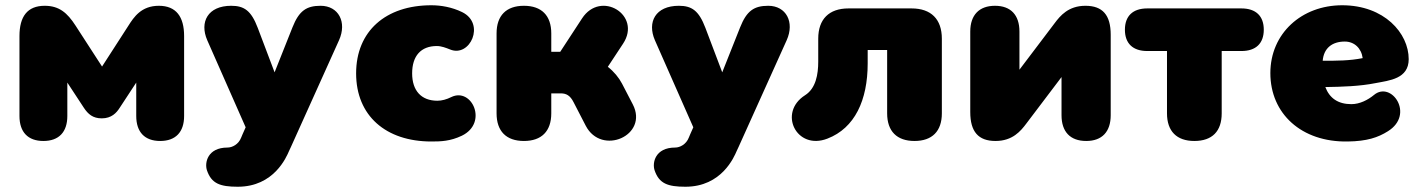

<svg xmlns="http://www.w3.org/2000/svg" viewBox="-20 -526 5415 730"><path d="M145 10C204 10 236 -24 236 -85V-212L299 -116C315 -92 333 -76 367 -76C404 -76 423 -97 435 -116L498 -212V-85C498 -24 530 10 589 10C648 10 680 -24 680 -85V-389C680 -462 650 -504 584 -504C517 -504 489 -461 468 -428L368 -273L267 -429C236 -477 205 -504 150 -504C84 -504 54 -463 54 -389V-85C54 -24 86 10 145 10Z M767 122C784 172 817 184 884 184C1022 184 1069 71 1079 48L1086 33L1269 -373C1300 -442 1267 -504 1199 -504C1145 -504 1117 -485 1092 -422L1024 -251L960 -420C935 -486 908 -504 859 -504C770 -504 738 -442 768 -373L914 -42L902 -15L897 -3C887 23 863 35 845 35C769 35 757 93 767 122Z M1620 12C1656 12 1692 11 1736 -10C1837 -59 1774 -195 1696 -157C1678 -148 1660 -143 1643 -143C1582 -143 1547 -181 1547 -247C1547 -313 1580 -351 1641 -351C1658 -351 1676 -344 1691 -338C1767 -306 1827 -436 1737 -480C1698 -499 1656 -506 1620 -506C1447 -506 1334 -408 1334 -247C1334 -86 1447 12 1620 12Z M1972 10C2039 10 2076 -27 2076 -95V-171H2112C2133 -171 2148 -163 2161 -137L2207 -48C2267 68 2447 -11 2386 -129L2345 -208C2333 -231 2314 -254 2291 -272L2349 -360C2421 -469 2264 -565 2193 -456L2110 -329H2076V-399C2076 -467 2039 -504 1972 -504C1905 -504 1868 -467 1868 -399V-95C1868 -27 1905 10 1972 10Z M2469 122C2486 172 2519 184 2586 184C2724 184 2771 71 2781 48L2788 33L2971 -373C3002 -442 2969 -504 2901 -504C2847 -504 2819 -485 2794 -422L2726 -251L2662 -420C2637 -486 2610 -504 2561 -504C2472 -504 2440 -442 2470 -373L2616 -42L2604 -15L2599 -3C2589 23 2565 35 2547 35C2471 35 2459 93 2469 122Z M3457 10C3524 10 3561 -27 3561 -95V-379C3561 -453 3520 -494 3446 -494H3206C3132 -494 3091 -453 3091 -379V-292C3091 -243 3082 -190 3041 -164C2937 -98 3008 47 3126 1C3230 -39 3279 -145 3279 -285V-336H3353V-95C3353 -27 3390 10 3457 10Z M3765 10C3830 10 3861 -28 3882 -56L4016 -233V-88C4016 -25 4049 10 4110 10C4170 10 4203 -25 4203 -88V-394C4203 -469 4172 -504 4107 -504C4042 -504 4011 -466 3990 -438L3856 -261V-406C3856 -469 3823 -504 3763 -504C3703 -504 3669 -469 3669 -406V-100C3669 -25 3700 10 3765 10Z M4521 10C4589 10 4625 -27 4625 -95V-332H4700C4755 -332 4785 -361 4785 -413C4785 -465 4755 -494 4700 -494H4342C4287 -494 4257 -465 4257 -413C4257 -361 4287 -332 4342 -332H4417V-95C4417 -27 4454 10 4521 10Z M5104 12C5177 11 5219 -3 5257 -27C5360 -91 5270 -220 5204 -165C5181 -146 5150 -130 5118 -130C5067 -130 5035 -153 5019 -195C5084 -196 5150 -198 5210 -210C5262 -220 5336 -226 5336 -301C5336 -400 5243 -506 5083 -506C4929 -506 4810 -399 4810 -248C4810 -94 4928 15 5104 12ZM5009 -295C5013 -343 5045 -368 5093 -368C5129 -368 5156 -343 5161 -305C5111 -295 5063 -295 5009 -295Z"/></svg>

Font: SN Pro Black
Style: Regular
Weight: 900
Designer: Tobias Whetton
Foundry: Supernotes
Version: Version 1.001;Glyphs 3.2 (3249)